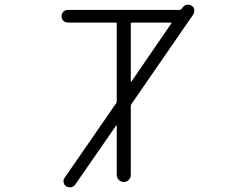

<svg xmlns="http://www.w3.org/2000/svg" viewBox="-20 -795 1040 815"><path d="M535.2 -449.2Q535.2 -448.2 536.1 -448.2Q537.1 -448.2 538.1 -449.2L707 -695.3Q710 -699.2 706.1 -699.2H540Q535.2 -699.2 535.2 -695.3ZM743.2 -752.9Q747.1 -752.9 750 -756.8L755.9 -763.7Q762.7 -773.4 773.4 -774.4Q775.4 -775.4 778.3 -775.4Q786.1 -775.4 793.9 -770.5Q802.7 -764.6 804.7 -753.9Q804.7 -751 804.7 -749Q804.7 -741.2 800.8 -734.4L538.1 -353.5Q535.2 -349.6 535.2 -345.7V-52.7Q535.2 -40 526.4 -31.2Q517.6 -22.5 505.4 -22.5Q493.2 -22.5 484.4 -31.2Q475.6 -40 475.6 -52.7V-261.7Q475.6 -262.7 474.6 -262.7Q473.6 -262.7 472.7 -261.7L298.8 -10.7Q292 -2 281.2 0Q278.3 0 276.4 0Q268.6 0 260.7 -3.9Q252 -10.7 250 -21.5Q248 -32.2 254.9 -41L472.7 -356.4Q475.6 -360.4 475.6 -365.2V-695.3Q475.6 -699.2 471.7 -699.2H268.6Q256.8 -699.2 249 -707Q241.2 -714.8 241.2 -726.1Q241.2 -737.3 249 -745.1Q256.8 -752.9 268.6 -752.9Z"/></svg>

Font: Rounded-L Mgen+ 1m light
Style: Regular
Weight: 200
Designer: [Source Han Sans]
Ryoko NISHIZUKA  (kana & ideographs); Paul D. Hunt (Latin, Greek & Cyrillic); Wenlong ZHANG  (bopomofo
Version: Version 1.059.20150602